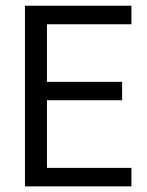

<svg xmlns="http://www.w3.org/2000/svg" viewBox="-20 -663 522 683"><path d="M447.5 0H68.8V-642.6H447.5V-576.7H147V-371.8H414.4V-306.4H147V-65.8H447.5Z"/></svg>

Font: Shan Wanhai
Style: Regular
Weight: 400
Designer: Khon Soe Zaw Thu
Foundry: Shan Unicode
Version: Version 1.00 June 3, 2017, initial release